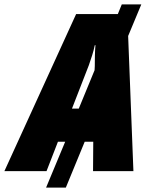

<svg xmlns="http://www.w3.org/2000/svg" viewBox="-77 -780 689 875"><path d="M251 -285 328 -483Q336 -506 343 -528Q350 -550 355 -574H358Q356 -550 355.5 -526.5Q355 -503 355 -479L354 -460L282 -285ZM348 -134 347 0H531L507 -616L567 -760H478L460 -716H270L-57 0H135L187 -134H220L133 75H223L309 -134Z"/></svg>

Font: Noto Sans Display SemiCondensed Black
Style: Italic
Weight: 900
Width: 4
Designer: Monotype Design team
Foundry: Monotype Imaging Inc.
Version: 1.000